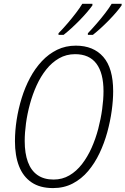

<svg xmlns="http://www.w3.org/2000/svg" viewBox="-20 -960 647 990"><path d="M253.4 9.8Q186 9.8 142.6 -19.8Q99.1 -49.3 78.1 -103.3Q57.1 -157.2 57.1 -231.9Q57.1 -285.6 65.9 -342.3Q74.7 -398.9 91.8 -454.3Q108.9 -509.8 134.8 -558.3Q160.6 -606.9 195.8 -644.5Q231 -682.1 274.7 -703.4Q318.4 -724.6 371.1 -724.6Q461.9 -724.6 512.7 -666.5Q563.5 -608.4 563.5 -489.7Q563.5 -442.9 555.9 -388.2Q548.3 -333.5 533 -277.6Q517.6 -221.7 493.2 -170.2Q468.8 -118.7 434.6 -78.1Q400.4 -37.6 355.2 -13.9Q310.1 9.8 253.4 9.8ZM256.3 -34.2Q301.3 -34.2 337.9 -55.7Q374.5 -77.1 403.1 -114.3Q431.6 -151.4 452.4 -198Q473.1 -244.6 486.6 -295.9Q500 -347.2 506.8 -397.2Q513.7 -447.3 513.7 -489.7Q513.7 -583 477.1 -631.8Q440.4 -680.7 367.2 -680.7Q321.8 -680.7 284.7 -659.4Q247.6 -638.2 218.8 -602.1Q189.9 -565.9 168.9 -519.8Q147.9 -473.6 134.3 -423.3Q120.6 -373 114 -324Q107.4 -274.9 107.4 -232.9Q107.4 -169.4 123.8 -125Q140.1 -80.6 173.3 -57.4Q206.5 -34.2 256.3 -34.2ZM433.1 -780.3V-788.6Q455.6 -812 479.2 -839.4Q502.9 -866.7 523.2 -893.3Q543.5 -919.9 555.7 -940.4H607.4L606.9 -932.1Q596.2 -916.5 578.9 -896.2Q561.5 -876 540.8 -854.7Q520 -833.5 498.8 -814.2Q477.5 -794.9 459 -780.3ZM281.7 -780.3V-788.6Q304.7 -812 328.1 -839.4Q351.6 -866.7 371.8 -893.3Q392.1 -919.9 404.3 -940.4H456.5V-932.1Q445.3 -916.5 428 -896.2Q410.6 -876 389.9 -854.7Q369.1 -833.5 347.9 -814.2Q326.7 -794.9 308.1 -780.3Z"/></svg>

Font: Open Sans SemiCondensed Light
Style: Italic
Weight: 300
Width: 4
Italic angle: -12°
Designer: Monotype Design Team
Foundry: Monotype Imaging Inc.
Version: Version 3.000